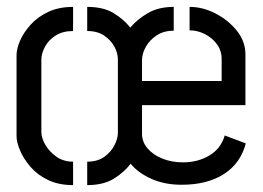

<svg xmlns="http://www.w3.org/2000/svg" viewBox="-20 -536 763 557"><path d="M233 1V-67Q263 -67 282.5 -81Q302 -95 312 -114.5Q322 -134 322 -151V-363Q322 -382 312 -400.5Q302 -419 282.5 -432.5Q263 -446 233 -446V-516Q280 -516 309.5 -498Q339 -480 358 -456Q378 -480 409 -498Q440 -516 484 -516V-447Q456 -447 435.5 -434Q415 -421 403.5 -401Q392 -381 392 -361V-301H623V-365Q623 -389 609.5 -407.5Q596 -426 574.5 -437Q553 -448 530 -448V-516Q568 -516 605 -497Q642 -478 667 -447Q692 -416 692 -378V-231H392V-148Q392 -124 408.5 -105Q425 -86 452 -75.5Q479 -65 511 -65Q554 -65 587.5 -85Q621 -105 632 -143L693 -120Q678 -62 629.5 -31Q581 0 507 0Q457 0 418.5 -17.5Q380 -35 359 -61Q340 -36 310 -17.5Q280 1 233 1ZM192 1Q150 1 119 -14Q88 -29 68 -52.5Q48 -76 38 -100Q28 -124 28 -141V-376Q28 -394 38 -417.5Q48 -441 68.5 -464Q89 -487 120 -501.5Q151 -516 192 -516V-446Q162 -446 141.5 -433Q121 -420 110.5 -400.5Q100 -381 100 -363V-153Q100 -136 111.5 -116Q123 -96 143.5 -81.5Q164 -67 192 -67Z"/></svg>

Font: Stick No Bills
Style: Regular
Weight: 400
Version: Version 2.000